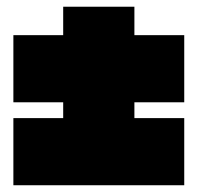

<svg xmlns="http://www.w3.org/2000/svg" viewBox="-20 -650 591 574"><path d="M168.9 -629.9H381.8V-544.9H530.8V-344.2H381.8V-296.9H530.8V-96.2H20V-296.9H168.9V-344.2H20V-544.9H168.9Z"/></svg>

Font: SVN-Poppins Black
Style: Regular
Weight: 900
Designer: Ninad Kale (Devanagari), Jonny Pinhorn (Latin)
Foundry: Indian Type Foundry
Version: Version 3.002 2017